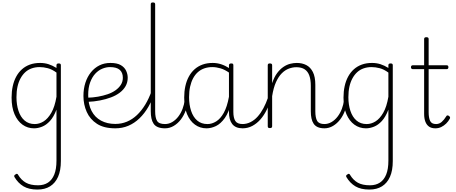

<svg xmlns="http://www.w3.org/2000/svg" viewBox="-20 -1035 3740 1574"><path d="M287 519Q217 519 172.5 492.5Q128 466 99 417Q95 410 97 404.5Q99 399 107 395Q114 388 120.5 390.5Q127 393 129 399Q154 441 192 462.5Q230 484 292 484Q340 484 373.5 462Q407 440 425 395.5Q443 351 443 282V-136Q420 -76 389.5 -43Q359 -10 325 3.5Q291 17 259 17Q206 17 164.5 -13Q123 -43 99 -99Q75 -155 75 -235Q75 -285 84.5 -328.5Q94 -372 113 -407Q132 -442 160 -467Q188 -492 225 -505.5Q262 -519 309 -519Q345 -519 377 -509Q409 -499 443 -478V-500Q443 -508 447.5 -511.5Q452 -515 461 -515Q471 -515 475 -511.5Q479 -508 479 -500V285Q479 363 456 414.5Q433 466 390.5 492.5Q348 519 287 519ZM265 -18Q302 -18 337 -39.5Q372 -61 400.5 -110Q429 -159 443 -242V-440Q406 -467 371.5 -476Q337 -485 305 -485Q270 -485 240 -474.5Q210 -464 187.5 -443.5Q165 -423 148.5 -393Q132 -363 123.5 -324.5Q115 -286 115 -238Q115 -177 131.5 -126.5Q148 -76 181.5 -47Q215 -18 265 -18Z M925 17Q832 17 775 -20Q718 -57 691 -117.5Q664 -178 664 -248Q664 -307 680 -356.5Q696 -406 725.5 -442.5Q755 -479 795 -499Q835 -519 885 -519Q940 -519 970.5 -501Q1001 -483 1014 -455Q1027 -427 1027 -398Q1027 -360 1010 -329.5Q993 -299 962 -275.5Q931 -252 889.5 -236.5Q848 -221 799.5 -211.5Q751 -202 698 -200L697 -234Q741 -235 783.5 -242.5Q826 -250 862.5 -262.5Q899 -275 926.5 -294.5Q954 -314 970.5 -339.5Q987 -365 987 -398Q987 -440 961.5 -462.5Q936 -485 881 -485Q851 -485 819 -472Q787 -459 761 -431Q735 -403 719 -359.5Q703 -316 703 -256Q703 -179 730.5 -126Q758 -73 808.5 -46Q859 -19 925 -19Q934 -19 939 -13Q944 -7 944 -0.5Q944 6 939.5 11.5Q935 17 925 17Z M925 17Q916 17 911.5 11.5Q907 6 907 -0.5Q907 -7 911.5 -13Q916 -19 925 -19Q976 -19 1020.5 -37.5Q1065 -56 1102.5 -91.5Q1140 -127 1170.5 -177Q1201 -227 1223 -290Q1226 -298 1233 -298Q1240 -298 1245.5 -293.5Q1251 -289 1248 -281Q1228 -214 1196.5 -159.5Q1165 -105 1123.5 -65Q1082 -25 1032.5 -4Q983 17 925 17Z M1333 17Q1299 17 1275.5 7.5Q1252 -2 1239.5 -20.5Q1227 -39 1221.5 -64.5Q1216 -90 1216 -123V-1000Q1216 -1008 1220 -1011.5Q1224 -1015 1233 -1015Q1243 -1015 1247.5 -1011.5Q1252 -1008 1252 -1000V-123Q1252 -70 1267.5 -44Q1283 -18 1333 -18Q1340 -18 1343.5 -12.5Q1347 -7 1347 -0.5Q1347 6 1344 11.5Q1341 17 1333 17Z M1332 17Q1323 17 1318 11.5Q1313 6 1313 -0.5Q1313 -7 1318 -12.5Q1323 -18 1332 -18Q1364 -18 1392 -34.5Q1420 -51 1441.5 -79Q1463 -107 1476.5 -142.5Q1490 -178 1494 -215Q1495 -225 1501.5 -227.5Q1508 -230 1514 -226.5Q1520 -223 1520 -213Q1517 -171 1502.5 -130Q1488 -89 1463 -56Q1438 -23 1404.5 -3Q1371 17 1332 17Z M1673 17Q1620 17 1578.5 -13Q1537 -43 1513.5 -99Q1490 -155 1490 -235Q1490 -285 1499.5 -328.5Q1509 -372 1528 -407Q1547 -442 1575 -467Q1603 -492 1640 -505.5Q1677 -519 1724 -519Q1760 -519 1793.5 -508Q1827 -497 1863 -474V-436Q1824 -464 1788.5 -474.5Q1753 -485 1720 -485Q1685 -485 1655 -474.5Q1625 -464 1602 -443.5Q1579 -423 1563 -393Q1547 -363 1538.5 -324.5Q1530 -286 1530 -238Q1530 -177 1546.5 -126.5Q1563 -76 1596.5 -47Q1630 -18 1681 -18Q1717 -18 1752 -39.5Q1787 -61 1814.5 -110Q1842 -159 1857 -242L1877 -201Q1857 -115 1823 -67.5Q1789 -20 1750 -1.5Q1711 17 1673 17ZM1970 17Q1940 17 1918.5 8Q1897 -1 1883.5 -18.5Q1870 -36 1863.5 -60.5Q1857 -85 1857 -117V-500Q1857 -508 1862 -511.5Q1867 -515 1876 -515Q1886 -515 1889.5 -511.5Q1893 -508 1893 -500V-118Q1893 -69 1909 -43.5Q1925 -18 1970 -18Q1976 -18 1980 -12.5Q1984 -7 1984 -0.5Q1984 6 1981 11.5Q1978 17 1970 17Z M1967 17Q1958 17 1953 11.5Q1948 6 1948 -0.5Q1948 -7 1953 -12.5Q1958 -18 1967 -18Q2002 -18 2034 -34Q2066 -50 2092 -79Q2118 -108 2139.5 -148Q2161 -188 2177 -235Q2179 -244 2186.5 -244.5Q2194 -245 2199 -239Q2204 -233 2201 -223Q2187 -176 2165.5 -132.5Q2144 -89 2115 -56Q2086 -23 2049 -3Q2012 17 1967 17Z M2641 17Q2608 17 2586 7.5Q2564 -2 2551.5 -20.5Q2539 -39 2533.5 -64.5Q2528 -90 2528 -123V-331Q2528 -381 2516 -415Q2504 -449 2478 -466.5Q2452 -484 2409 -484Q2379 -484 2348 -472.5Q2317 -461 2290 -434Q2263 -407 2242.5 -361.5Q2222 -316 2211 -247V0Q2211 8 2206.5 11.5Q2202 15 2192 15Q2183 15 2179 11.5Q2175 8 2175 0V-500Q2175 -508 2179 -511.5Q2183 -515 2192 -515Q2202 -515 2206.5 -511.5Q2211 -508 2211 -500V-353Q2228 -404 2252 -436Q2276 -468 2303.5 -486.5Q2331 -505 2359 -512Q2387 -519 2413 -519Q2457 -519 2491 -501.5Q2525 -484 2545 -444.5Q2565 -405 2565 -340V-123Q2565 -70 2580 -44Q2595 -18 2641 -18Q2648 -18 2651.5 -12.5Q2655 -7 2655 -0.5Q2655 6 2651.5 11.5Q2648 17 2641 17Z M2638 17Q2629 17 2624 11.5Q2619 6 2619 -0.5Q2619 -7 2624 -12.5Q2629 -18 2638 -18Q2670 -18 2698 -34.5Q2726 -51 2747.5 -79Q2769 -107 2782.5 -142.5Q2796 -178 2800 -215Q2801 -225 2807.5 -227.5Q2814 -230 2820 -226.5Q2826 -223 2826 -213Q2823 -171 2808.5 -130Q2794 -89 2769 -56Q2744 -23 2710.5 -3Q2677 17 2638 17Z M3008 519Q2938 519 2893.5 492.5Q2849 466 2820 417Q2816 410 2818 404.5Q2820 399 2828 395Q2835 388 2841.5 390.5Q2848 393 2850 399Q2875 441 2913 462.5Q2951 484 3013 484Q3061 484 3094.5 462Q3128 440 3146 395.5Q3164 351 3164 282V-136Q3141 -76 3110.5 -43Q3080 -10 3046 3.5Q3012 17 2980 17Q2927 17 2885.5 -13Q2844 -43 2820 -99Q2796 -155 2796 -235Q2796 -285 2805.5 -328.5Q2815 -372 2834 -407Q2853 -442 2881 -467Q2909 -492 2946 -505.5Q2983 -519 3030 -519Q3066 -519 3098 -509Q3130 -499 3164 -478V-500Q3164 -508 3168.5 -511.5Q3173 -515 3182 -515Q3192 -515 3196 -511.5Q3200 -508 3200 -500V285Q3200 363 3177 414.5Q3154 466 3111.5 492.5Q3069 519 3008 519ZM2986 -18Q3023 -18 3058 -39.5Q3093 -61 3121.5 -110Q3150 -159 3164 -242V-440Q3127 -467 3092.5 -476Q3058 -485 3026 -485Q2991 -485 2961 -474.5Q2931 -464 2908.5 -443.5Q2886 -423 2869.5 -393Q2853 -363 2844.5 -324.5Q2836 -286 2836 -238Q2836 -177 2852.5 -126.5Q2869 -76 2902.5 -47Q2936 -18 2986 -18Z M3549 17Q3518 17 3498 3.5Q3478 -10 3467.5 -36.5Q3457 -63 3457 -102V-468H3365Q3357 -468 3353 -472.5Q3349 -477 3349 -484Q3349 -492 3353 -496Q3357 -500 3365 -500H3457V-715Q3457 -723 3461.5 -726.5Q3466 -730 3475 -730Q3485 -730 3489.5 -726.5Q3494 -723 3494 -715V-500H3641Q3649 -500 3652.5 -496Q3656 -492 3656 -484Q3656 -477 3652.5 -472.5Q3649 -468 3641 -468H3494V-115Q3494 -70 3506 -44Q3518 -18 3555 -18Q3581 -18 3601 -35.5Q3621 -53 3638 -81Q3642 -89 3648 -89Q3654 -89 3660 -85Q3667 -80 3669 -74.5Q3671 -69 3668 -63Q3656 -40 3637.5 -22Q3619 -4 3597 6.5Q3575 17 3549 17Z"/></svg>

Font: Playwrite NG Modern Thin
Style: Regular
Weight: 250
Designer: Veronika Burian, José Scaglione
Foundry: TypeTogether
Version: Version 1.002